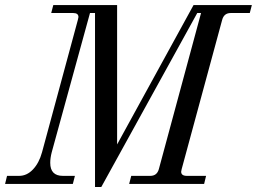

<svg xmlns="http://www.w3.org/2000/svg" viewBox="-30 -732 1022 764"><path d="M259.8 0H-9.8L-2 -32.2H45.9Q77.1 -32.2 101.3 -57.9Q125.5 -83.5 137.2 -126L279.8 -652.8Q282.2 -662.6 282.2 -664.1Q282.2 -680.2 261.2 -680.2H173.8L182.1 -711.9H436V-157.2L740.2 -711.9H972.2L963.9 -680.2H888.2Q861.3 -680.2 854 -652.8L692.9 -59.1Q690.9 -51.3 690.9 -48.8Q690.9 -32.2 713.9 -32.2H790L782.2 0H483.9L492.2 -32.2H567.9Q594.7 -32.2 602.1 -59.1L770 -680.2H754.9L373 12.2H348.1V-680.2H328.1L175.8 -126Q169.9 -103 169.9 -84Q169.9 -32.2 220.2 -32.2H268.1Z"/></svg>

Font: Flanker Steampunk
Style: Italic
Weight: 400
Italic angle: -12°
Designer: Alexey Kryukov, Leonardo Di Lena
Foundry: Alexey Kryukov, Leonardo Di Lena
Version: 1.210